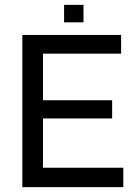

<svg xmlns="http://www.w3.org/2000/svg" viewBox="-20 -771 563 791"><path d="M488 -80V0H72V-627H479V-550H157V-358H442V-283H157V-80ZM324 -679H244V-751H324Z"/></svg>

Font: Blinker
Style: Regular
Weight: 400
Designer: Juergen Huber
Foundry: supertype
Version: Version 1.017;hotconv 1.0.117;makeotfexe 2.5.65602